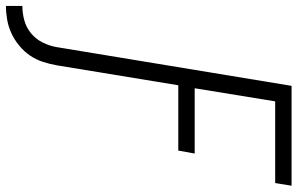

<svg xmlns="http://www.w3.org/2000/svg" viewBox="-301 -578 998 644"><g transform="rotate(90 198.0 -256.0)"><path d="M-104 223V168Q-80 168 -56 161.5Q-32 155 -12.5 139Q7 123 18.5 100Q30 77 34 53L164 -735H499L490 -680H216L172 -410H391L381 -355H162L95 53Q91 76 83.5 99Q76 122 62.5 142Q49 162 29 178.5Q9 195 -13 205Q-35 215 -58 219Q-81 223 -104 223Z"/></g></svg>

Font: Iosevka Light
Style: Italic
Weight: 300
Italic angle: -9°
Monospace: yes
Designer: Belleve Invis
Foundry: Belleve Invis
Version: Version 32.5.0; ttfautohint (v1.8.4)